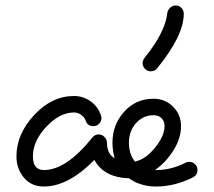

<svg xmlns="http://www.w3.org/2000/svg" viewBox="-20 -680 780 700"><path d="M620 -660Q633 -660 641.5 -651Q650 -642 650 -630Q650 -550 553 -431Q544 -420 530 -420Q517 -420 508.5 -429Q500 -438 500 -450Q500 -460 507 -469Q583 -563 590 -633Q592 -644 600.5 -652Q609 -660 620 -660ZM472 -91Q511 -99 545.5 -142Q580 -185 580 -220Q580 -238 569 -249Q558 -260 540 -260Q502 -260 476 -231Q450 -202 450 -160Q450 -118 472 -91ZM340 -190Q352 -190 361 -180.5Q370 -171 370 -160Q370 -119 398 -103Q390 -132 390 -160Q390 -225 432.5 -272.5Q475 -320 540 -320Q582 -320 611 -291Q640 -262 640 -220Q640 -176 612.5 -132Q585 -88 545 -60H550Q604 -60 657 -87Q663 -90 670 -90Q682 -90 691 -81.5Q700 -73 700 -60Q700 -42 683 -33Q616 0 550 0Q492 0 450 -30Q359 -33 324 -97Q229 0 140 0Q94 0 67 -32.5Q40 -65 40 -110Q40 -191 104.5 -260.5Q169 -330 250 -330Q283 -330 310.5 -310.5Q338 -291 348 -259Q350 -253 350 -250Q350 -238 341.5 -229Q333 -220 320 -220Q299 -220 292 -241Q288 -253 275.5 -261.5Q263 -270 250 -270Q198 -270 149 -218Q100 -166 100 -110Q100 -60 140 -60Q222 -60 317 -179Q326 -190 340 -190Z"/></svg>

Font: Pecita
Style: Book
Weight: 400
Width: 7
Version: Version 4.3